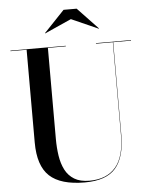

<svg xmlns="http://www.w3.org/2000/svg" viewBox="-62 -1001 830 1066"><g transform="rotate(-5 352.5 -467.5)"><path d="M368.8 -895 219.8 -828.4 218.8 -830 332.8 -950H405.8L519.8 -830L518.8 -828.4ZM19.2 -750H327.8V-747H227.8V-240Q227.8 -190.5 234.6 -145.9Q241.4 -101.2 259.1 -66.6Q276.9 -32 309.6 -12.1Q342.2 7.8 394 7.8Q489.2 7.8 539.5 -50.2Q589.8 -108.2 589.8 -230V-747H495.8V-750H691.2V-747H591.8V-230Q591.8 -106.2 539.5 -45.6Q487.2 15 367.2 15Q233 15 171.1 -42.6Q109.2 -100.2 109.2 -230V-747H19.2Z"/></g></svg>

Font: Bodoni* 72 Medium
Style: Regular
Weight: 500
Version: Version 1.002; ttfautohint (v0.97) -l 8 -r 50 -G 200 -x 14 -